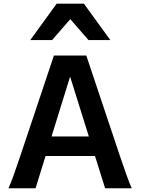

<svg xmlns="http://www.w3.org/2000/svg" viewBox="-20 -1011 765 1031"><path d="M88.9 -173.3 269.5 -712.9H443.4L624 -173.3Q647.5 -104 661.1 -66.4Q674.8 -28.8 687.5 0H544.4L490.2 -173.3H224.6L170.9 0H25.4Q38.6 -29.3 52 -66.4Q65.4 -103.5 88.9 -173.3ZM356.4 -599.6 256.8 -278.3H457ZM142.6 -795.9 284.2 -991.2H430.7L572.3 -795.9H455.1L357.4 -908.2L259.8 -795.9Z"/></svg>

Font: Lesson One
Style: Bold
Weight: 700
Designer: But Ko, Victor Gaultney, Annie Olsen, Julie Remington, Don Collingsworth, Eric Hays, Becca Hirsbrunner
Version: Version 1.100